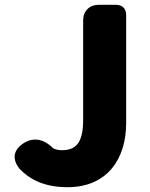

<svg xmlns="http://www.w3.org/2000/svg" viewBox="-20 -765 626 799"><path d="M505 -498V-703C505 -729 489 -745 463 -745H415H391C352 -745 326 -719 326 -680V-266C326 -169 295 -140 237 -140C225 -140 213 -142 201 -148C162 -188 115 -197 71 -164C34 -136 32 -101 60 -64C109 -12 174 14 261 14C428 14 505 -106 505 -252Z"/></svg>

Font: GenSenRounded2 TW H
Style: Regular
Weight: 900
Version: Version 2.100;PS 2.1;hotconv 16.6.51;makeotf.lib2.5.65220 DE